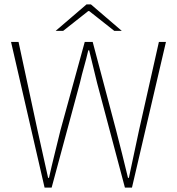

<svg xmlns="http://www.w3.org/2000/svg" viewBox="-20 -850 804 870"><path d="M182 0 30 -660H64L150 -260Q162 -206 174 -152Q186 -98 198 -44H202Q214 -98 227.5 -152Q241 -206 254 -260L364 -660H400L506 -260Q520 -206 533.5 -152Q547 -98 560 -44H564Q576 -98 587 -152Q598 -206 610 -260L700 -660H732L578 0H546L420 -474Q411 -513 402 -548Q393 -583 384 -622H380Q371 -583 361 -548Q351 -513 342 -474L214 0ZM232 -710 372 -830H392L532 -710H498L384 -800H380L266 -710Z"/></svg>

Font: Source Sans 3
Style: Regular
Weight: 200
Designer: Paul D. Hunt
Foundry: Adobe
Version: Version 3.046;hotconv 1.0.118;makeotfexe 2.5.65603